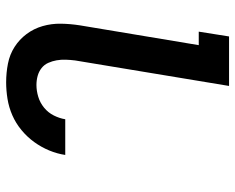

<svg xmlns="http://www.w3.org/2000/svg" viewBox="-92 -684 783 640"><g transform="rotate(90 300.0 -363.5)"><path d="M254 8Q222 8 191.5 2Q161 -4 136 -20Q111 -36 93 -60Q75 -84 66.5 -113.5Q58 -143 58.5 -174.5Q59 -206 64 -238L130 -634H85L101 -735H266L181 -222Q179 -206 178.5 -190.5Q178 -175 180.5 -160.5Q183 -146 189 -132.5Q195 -119 206.5 -110Q218 -101 232.5 -97Q247 -93 263 -93Q282 -93 302 -99Q322 -105 338.5 -118.5Q355 -132 364.5 -151Q374 -170 377 -189H496Q492 -162 481 -135.5Q470 -109 453 -85.5Q436 -62 413 -43Q390 -24 363.5 -12.5Q337 -1 309 3.5Q281 8 254 8Z"/></g></svg>

Font: Iosevka Extended
Style: Bold Italic
Weight: 700
Width: 7
Italic angle: -9°
Monospace: yes
Designer: Belleve Invis
Foundry: Belleve Invis
Version: Version 32.5.0; ttfautohint (v1.8.4)